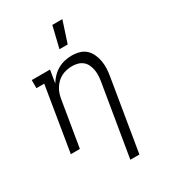

<svg xmlns="http://www.w3.org/2000/svg" viewBox="-229 -865 1058 1193"><g transform="rotate(-30 300.0 -269.0)"><path d="M345 215 431 -302Q434 -322 434.5 -342.5Q435 -363 431 -382.5Q427 -402 418.5 -419Q410 -436 395 -448Q380 -460 360.5 -465Q341 -470 321 -470Q302 -470 282.5 -466Q263 -462 245 -453Q227 -444 212.5 -430Q198 -416 187 -398.5Q176 -381 170 -362.5Q164 -344 161 -325L107 0H42L118 -462H62V-520H193L178 -429Q192 -452 211 -471.5Q230 -491 253.5 -504Q277 -517 302.5 -522.5Q328 -528 352 -528Q381 -528 407.5 -520.5Q434 -513 452.5 -495.5Q471 -478 482 -453.5Q493 -429 497.5 -402.5Q502 -376 500.5 -348Q499 -320 494 -292L410 215ZM307 -600 344 -753H416L366 -600Z"/></g></svg>

Font: Iosevka Etoile Light
Style: Italic
Weight: 300
Italic angle: -9°
Designer: Belleve Invis
Foundry: Belleve Invis
Version: Version 22.1.2; ttfautohint (v1.8.4)